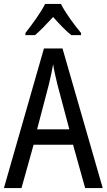

<svg xmlns="http://www.w3.org/2000/svg" viewBox="-20 -963 547 983"><path d="M292 -943H211C190 -900 146 -840 110 -794V-783H159C187 -806 219 -841 252 -876C283 -841 314 -808 345 -783H395V-794C360 -836 314 -898 292 -943ZM416 0H506L300 -715H205L0 0H90L152 -222H354ZM274 -530 335 -301H170L230 -530C238 -562 246 -600 252 -634C256 -605 267 -560 274 -530Z"/></svg>

Font: Noto Sans Malayalam Condensed
Style: Regular
Weight: 400
Width: 3
Designer: Jelle Bosma - Monotype Design Team
Foundry: Monotype Imaging Inc.
Version: Version 2.104